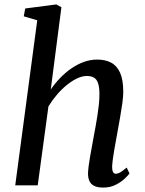

<svg xmlns="http://www.w3.org/2000/svg" viewBox="-20 -837 655 867"><path d="M209.2 -432.8Q228.1 -460.5 251.7 -485Q275.3 -509.4 302.3 -528.1Q329.3 -546.7 358.7 -557.4Q388.2 -568 419.1 -568Q455 -568 481.4 -554.3Q507.7 -540.7 522.2 -508.7Q536.6 -476.7 536.6 -422.1Q536.6 -401.4 532.4 -370.6Q528.1 -339.7 522.3 -306.9Q516.4 -274 511.6 -247Q508.2 -228.5 504.4 -207.2Q500.5 -185.9 496.7 -164.4Q492.9 -142.8 490.1 -122.6Q487.3 -102.4 486.3 -85.4Q486 -68.1 490.5 -60.3Q495 -52.5 502.2 -52.5Q512.8 -52.5 523.6 -59.1Q534.4 -65.7 552.2 -80.4L564.7 -53.7Q560.7 -47.3 544.9 -32Q529.2 -16.6 504 -3.3Q478.9 10 446.2 10Q420.3 10 405.1 2.2Q389.8 -5.6 383.5 -20.3Q377.1 -34.9 377.5 -55.9Q378.2 -71 380.8 -90.8Q383.4 -110.5 387.3 -132.8Q391.2 -155 395.5 -177.6Q399.7 -200.1 403.2 -220.5Q407.1 -241.5 411.6 -265.7Q416.1 -290 420 -315.7Q424 -341.4 426.6 -366.3Q429.2 -391.2 429 -413.4Q428.8 -445 422.5 -462.4Q416.2 -479.7 403.8 -486.8Q391.4 -493.9 372 -493.9Q351.4 -493.9 328.2 -483Q304.9 -472 281.4 -452.9Q257.9 -433.8 236.7 -408.9Q215.5 -384 198.7 -356.5L150.3 0H48.8L148.2 -745.4L87.3 -763.3L93.9 -798.7L234.3 -817L257.3 -804.4Z"/></svg>

Font: Merriweather 7pt Light
Style: Italic
Weight: 300
Italic angle: -7.8°
Designer: Eben Sorkin
Foundry: Eben Sorkin
Version: Version 2.200;gftools[0.9.31]